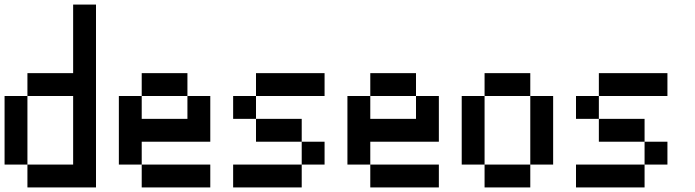

<svg xmlns="http://www.w3.org/2000/svg" viewBox="-20 -920 3040 840"><path d="M0 -200V-500H100V-200ZM400 -100H100V-200H300V-500H100V-600H300V-900H400Z M500 -200V-500H600V-400H800V-500H900V-300H600V-200ZM600 -200H900V-100H600ZM600 -500V-600H800V-500Z M1000 -100V-200H1300V-100ZM1000 -400V-500H1100V-400ZM1100 -500V-600H1400V-500ZM1100 -400H1300V-300H1100ZM1300 -200V-300H1400V-200Z M1500 -200V-500H1600V-400H1800V-500H1900V-300H1600V-200ZM1600 -200H1900V-100H1600ZM1600 -500V-600H1800V-500Z M2000 -200V-500H2100V-200ZM2400 -200H2300V-500H2400ZM2100 -200H2300V-100H2100ZM2100 -500V-600H2300V-500Z M2500 -100V-200H2800V-100ZM2500 -400V-500H2600V-400ZM2600 -500V-600H2900V-500ZM2600 -400H2800V-300H2600ZM2800 -200V-300H2900V-200Z"/></svg>

Font: GalmuriMono9 Regular
Style: Regular
Weight: 400
Designer: Lee Minseo (quiple)
Version: Version 2.399;hotconv 1.1.1;makeotfexe 2.6.0 DEVELOPMENT